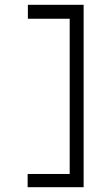

<svg xmlns="http://www.w3.org/2000/svg" viewBox="-20 -690 440 799"><path d="M328 89H95V34H270V-612H96V-670H328Z"/></svg>

Font: Inconsolata Condensed
Style: Regular
Weight: 400
Width: 3
Monospace: yes
Designer: Raph Levien, Cyreal, Brenton Simpson
Foundry: Raph Levien, Cyreal, Google
Version: Version 3.000; ttfautohint (v1.8.2.53-6de2)